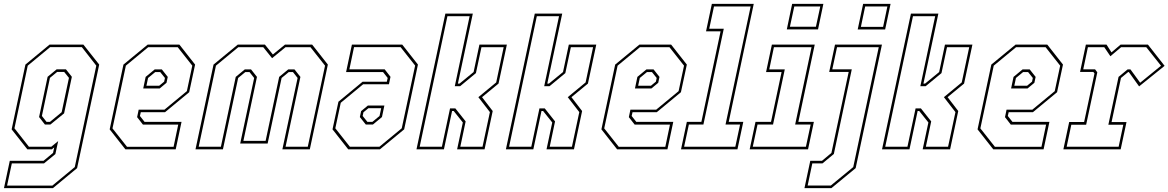

<svg xmlns="http://www.w3.org/2000/svg" viewBox="-48 -770 6024 990"><path d="M-27.5 200 2.5 59H176.5L225.5 18.5L231.5 -10L219.5 0H93L12 -103L83 -437L207.5 -540H382L463.5 -437L349.5 97L225 200ZM-11.5 187H222L337.5 91.5L448.5 -431.5L374 -527H210.5L95 -431.5L26.5 -108.5L101 -13.5H216.5L252 -42.5L237.5 24.5L179 72.5H13ZM183.5 -128 153.5 -166.5 197.5 -374 244 -412.5H292L322.5 -374L282.5 -185.5L212 -128ZM192 -141.5H209.5L270 -191.5L307.5 -368.5L283 -399H246.5L209.5 -368.5L168 -172Z M877 -540 958 -437 927.5 -294.5 803 -191.5H678L673.5 -172L697.5 -141.5H888L858 0H598.5L517.5 -103L588.5 -437L713.5 -540ZM868.5 -526.5H716L601 -431.5L532 -108L607 -13H847L871 -127.5H689L659 -166L667 -204.5H800L915.5 -300L943.5 -431.5ZM786.5 -412 817 -373.5 810.5 -343 775.5 -314H690.5L703 -373.5L749.5 -412ZM778 -398.5H752.5L715.5 -368L707 -328H773L798.5 -349L802.5 -368Z M960 0 1053 -437 1178 -540H1318L1359 -489L1421.5 -540H1561.5L1642.5 -437L1549.5 0H1408L1486.5 -368L1462.5 -398.5H1441L1404 -368L1332 -30H1190.5L1262.5 -368L1238.5 -398.5H1217L1180 -368L1101.5 0ZM976.5 -13.5H1091L1167.5 -373.5L1214 -412H1246.5L1277 -373.5L1207 -43.5H1321.5L1391.5 -373.5L1438 -412H1470.5L1501 -373.5L1424.5 -13.5H1539L1628 -431.5L1553 -526.5H1424L1355 -470L1309.5 -526.5H1180.5L1065.5 -431.5Z M1747.5 0 1666.5 -103 1697 -245.5 1821.5 -348.5H1946.5L1951 -368L1927 -398.5H1736.5L1766.5 -540H2026L2107 -437L2036 -103L1911 0ZM1756 -13.5H1908.5L2023.5 -108.5L2092.5 -432L2017.5 -527H1777.5L1753.5 -412.5H1935.5L1965.5 -374L1957.5 -335.5H1824.5L1709 -240L1681 -108.5ZM1838 -128 1807.5 -166.5 1814 -197 1849 -226H1934L1921.5 -166.5L1875 -128ZM1846.5 -141.5H1872L1909 -172L1917.5 -212H1851.5L1826 -191L1822 -172Z M2099.5 0 2248.5 -700H2390L2313 -339H2321.5L2394 -398.5L2424 -540H2565.5L2522.5 -339L2437.5 -269L2492.5 -197.5L2450.5 0H2309L2338.5 -138.5L2291.5 -197.5H2283L2241 0ZM2116 -13.5H2230.5L2272.5 -211H2300L2353 -144L2325.5 -13.5H2440L2478 -192L2418.5 -269L2510.5 -345L2549 -526.5H2434.5L2406 -393L2324.5 -325.5H2297L2373.5 -686.5H2259Z M2560.5 0 2709.5 -700H2851L2774 -339H2782.5L2855 -398.5L2885 -540H3026.5L2983.5 -339L2898.5 -269L2953.5 -197.5L2911.5 0H2770L2799.5 -138.5L2752.5 -197.5H2744L2702 0ZM2577 -13.5H2691.5L2733.5 -211H2761L2814 -144L2786.5 -13.5H2901L2939 -192L2879.5 -269L2971.5 -345L3010 -526.5H2895.5L2867 -393L2785.5 -325.5H2758L2834.5 -686.5H2720Z M3412.5 -540 3493.5 -437 3463 -294.5 3338.5 -191.5H3213.5L3209 -172L3233 -141.5H3423.5L3393.5 0H3134L3053 -103L3124 -437L3249 -540ZM3404 -526.5H3251.5L3136.5 -431.5L3067.5 -108L3142.5 -13H3382.5L3406.5 -127.5H3224.5L3194.5 -166L3202.5 -204.5H3335.5L3451 -300L3479 -431.5ZM3322 -412 3352.5 -373.5 3346 -343 3311 -314H3226L3238.5 -373.5L3285 -412ZM3313.5 -398.5H3288L3251 -368L3242.5 -328H3308.5L3334 -349L3338 -368Z M3463.5 0 3493.5 -141.5H3568.5L3667.5 -608.5H3592.5L3622.5 -750H3838.5L3709.5 -141.5H3784.5L3754.5 0ZM3479.5 -13.5H3743.5L3768 -128H3693L3822.5 -736.5H3633.5L3609 -622H3684L3579 -128H3504Z M4009 -618.5 4036.5 -750H4197.5L4170 -618.5ZM4025 -632H4159L4181.5 -736.5H4047.5ZM3817.5 0 3847.5 -141.5H3927.5L3982 -398.5H3902L3932 -540H4153L4068.5 -141.5H4148.5L4118.5 0ZM3833.5 -13.5H4107.5L4132 -128H4052L4136.5 -526.5H3942.5L3918.5 -412H3998.5L3938 -128H3858Z M4374.5 -618 4402.5 -750H4544L4516 -618ZM4391 -631.5H4505.5L4527.5 -736.5H4413ZM4100 200 4130 59H4190.5L4239 18.5L4328 -399H4227.5L4257.5 -540H4499.5L4364 97L4239 200ZM4116.5 186.5H4236L4351.5 91.5L4483 -526.5H4268L4243.5 -412.5H4344L4251.5 24L4193 72.5H4140.5Z M4500 0 4649 -700H4790.5L4713.5 -339H4722L4794.5 -398.5L4824.5 -540H4966L4923 -339L4838 -269L4893 -197.5L4851 0H4709.5L4739 -138.5L4692 -197.5H4683.5L4641.5 0ZM4516.5 -13.5H4631L4673 -211H4700.5L4753.5 -144L4726 -13.5H4840.5L4878.5 -192L4819 -269L4911 -345L4949.5 -526.5H4835L4806.5 -393L4725 -325.5H4697.5L4774 -686.5H4659.5Z M5352 -540 5433 -437 5402.5 -294.5 5278 -191.5H5153L5148.5 -172L5172.5 -141.5H5363L5333 0H5073.5L4992.5 -103L5063.5 -437L5188.5 -540ZM5343.5 -526.5H5191L5076 -431.5L5007 -108L5082 -13H5322L5346 -127.5H5164L5134 -166L5142 -204.5H5275L5390.5 -300L5418.5 -431.5ZM5261.5 -412 5292 -373.5 5285.5 -343 5250.5 -314H5165.5L5178 -373.5L5224.5 -412ZM5253 -398.5H5227.5L5190.5 -368L5182 -328H5248L5273.5 -349L5277.5 -368Z M5435 0 5465 -141H5542L5595.5 -391.5L5589.5 -399H5521L5551 -540H5657.5L5683 -500L5730 -540H5871L5957 -430.5L5825.5 -324.5L5772.5 -398.5H5769L5732 -368L5683.5 -140.5H5760.5L5730.5 0ZM5452 -13.5H5720L5744 -127H5667L5719.5 -373.5L5766 -412H5781L5831 -343.5L5938.5 -431L5862.5 -526.5H5732.5L5677.5 -480L5646 -526.5H5561.5L5537.5 -412.5H5598.5L5610 -397L5552.5 -127H5476Z"/></svg>

Font: Tourney Condensed Thin
Style: Italic
Weight: 100
Width: 3
Italic angle: -12°
Designer: Tyler Finck
Foundry: Etcetera Type Co
Version: Version 1.010; ttfautohint (v1.8.3)